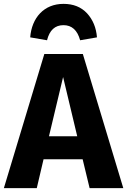

<svg xmlns="http://www.w3.org/2000/svg" viewBox="-33 -972 657 992"><path d="M295 -952C194 -952 131 -880 123 -779L210 -764C223 -816 251 -842 295 -842C338 -842 367 -816 381 -764L468 -779C464 -829 447 -870 417 -903C386 -936 346 -952 295 -952ZM604 0 395 -693H196L-13 0H157L192 -149H394L430 0ZM293 -574 366 -268H220Z"/></svg>

Font: Fira Sans
Style: Bold
Weight: 700
Designer: Carrois Corporate & Edenspiekermann AG
Foundry: Carrois Corporate GbR & Edenspiekermann AG
Version: Version 4.203